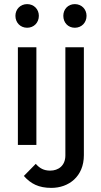

<svg xmlns="http://www.w3.org/2000/svg" viewBox="-20 -705 493 934"><path d="M67 0H157V-475H67ZM55 -628C55 -595 79 -570 112 -570C145 -570 169 -595 169 -628C169 -660 145 -685 112 -685C79 -685 55 -660 55 -628ZM96 151C130 189 168 209 230 209C314 209 388 154 388 50V-475H298V51C298 101 264 125 224 125C194 125 173 114 154 92ZM288 -628C288 -595 311 -570 344 -570C377 -570 401 -595 401 -628C401 -660 377 -685 344 -685C311 -685 288 -660 288 -628Z"/></svg>

Font: MV Cash
Style: Regular
Weight: 400
Designer: Rodrigo Fuenzalida
Foundry: fragTYPE
Version: Version 1.100;Glyphs 3.1.2 (3151)